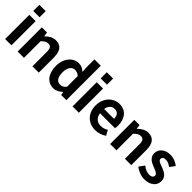

<svg xmlns="http://www.w3.org/2000/svg" viewBox="205 -1964 3144 3144"><g transform="rotate(45 1777.0 -392.0)"><path d="M212 -792H66V-650H212ZM211 0V-560H65V0Z M355 0H501V-385C544 -426 571 -448 618 -448C674 -448 697 -418 697 -331V0H844V-349C844 -490 792 -574 671 -574C595 -574 538 -534 489 -486H485L475 -560H355Z M1193 14C1253 14 1307 -18 1348 -58H1351L1363 0H1482V-798H1335V-601L1341 -513C1301 -550 1263 -574 1199 -574C1078 -574 964 -462 964 -279C964 -96 1053 14 1193 14ZM1231 -107C1154 -107 1115 -165 1115 -281C1115 -393 1168 -453 1231 -453C1266 -453 1300 -442 1335 -411V-165C1303 -122 1270 -107 1231 -107Z M1773 -792H1627V-650H1773ZM1772 0V-560H1626V0Z M2159 14C2231 14 2299 -9 2355 -48L2305 -138C2265 -113 2226 -99 2179 -99C2095 -99 2036 -147 2024 -239H2369C2373 -252 2376 -279 2376 -306C2376 -461 2296 -574 2142 -574C2009 -574 1881 -460 1881 -279C1881 -95 2003 14 2159 14ZM2022 -336C2033 -417 2085 -460 2144 -460C2216 -460 2250 -412 2250 -336Z M2497 0H2643V-385C2686 -426 2713 -448 2760 -448C2816 -448 2839 -418 2839 -331V0H2986V-349C2986 -490 2934 -574 2813 -574C2737 -574 2680 -534 2631 -486H2627L2617 -560H2497Z M3298 14C3444 14 3521 -65 3521 -163C3521 -268 3439 -303 3365 -332C3306 -353 3251 -370 3251 -410C3251 -442 3274 -464 3325 -464C3368 -464 3406 -444 3446 -416L3512 -505C3465 -540 3405 -574 3321 -574C3196 -574 3113 -503 3113 -402C3113 -309 3195 -265 3266 -239C3325 -215 3383 -197 3383 -155C3383 -120 3358 -96 3302 -96C3250 -96 3203 -118 3152 -157L3085 -65C3141 -18 3222 14 3298 14Z"/></g></svg>

Font: Spoqa Han Sans Neo Bold
Style: Bold
Weight: 700
Designer: [Spoqa Han Sans Neo] Dong-huui Kim  Younghwa Kang  Yujin Lee  [Noto Sans] Ryoko NISHIZUKA  (kana & ideographs); Paul D. 
Foundry: Spoqa (http://www.spoqa-han-sans.com)
Version: Version 1.000